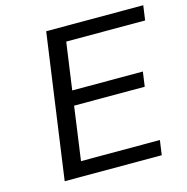

<svg xmlns="http://www.w3.org/2000/svg" viewBox="-104 -799 875 898"><g transform="rotate(-15 334.0 -350.0)"><path d="M658 -629H276L244 -401H586L576 -330H234L198 -71H580L570 0H100L198 -700H668Z"/></g></svg>

Font: Fivo Sans Modern
Style: Italic
Weight: 400
Designer: Alexander Slobzheninov
Foundry: Alexander Slobzheninov
Version: 1.0